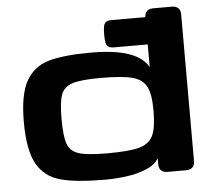

<svg xmlns="http://www.w3.org/2000/svg" viewBox="-53 -808 974 877"><g transform="rotate(-5 434.0 -369.5)"><path d="M46.9 -284.2Q46.9 -409.2 81.4 -471Q116 -532.9 184.8 -553.1Q253.6 -573.2 379.4 -573.2Q449.1 -573.2 501 -564Q552.9 -554.8 588.6 -534.9Q624.2 -515 641.6 -483.9V-66.5Q624.8 -36.6 583.2 -19.5Q541.5 -2.4 491.7 4.2Q442 10.7 394 10.7Q259.9 10.7 188.5 -9.3Q117.2 -29.3 82 -92.1Q46.9 -155 46.9 -284.2ZM414.6 -454.1Q324.5 -454.1 285.1 -441.7Q245.7 -429.3 232.7 -395.3Q219.7 -361.3 219.7 -284.2Q219.7 -202.8 232.6 -167.9Q245.4 -132.9 284.5 -120.7Q323.5 -108.4 414.6 -108.4Q513.9 -108.4 560.2 -120.8Q606.5 -133.1 624.1 -169.1Q641.6 -205.2 641.6 -284.2Q641.6 -359 623.9 -393.9Q606.2 -428.8 559.7 -441.5Q513.1 -454.1 414.6 -454.1ZM641.6 -39.1V-710.9Q641.6 -730 651.6 -740Q661.6 -750 680.7 -750H766.6Q785.6 -750 795.7 -740Q805.7 -730 805.7 -710.9V-39.1Q805.7 -20 795.7 -10Q785.6 0 766.6 0H680.7Q661.6 0 651.6 -10Q641.6 -20 641.6 -39.1ZM486.3 -712.9H736.3Q752.2 -712.9 760.6 -707.6Q768.9 -702.3 772.2 -689.5Q775.4 -676.6 775.4 -650.4Q775.4 -624.2 772.2 -611.3Q768.9 -598.4 760.6 -593.2Q752.2 -587.9 736.3 -587.9H486.3Q470.4 -587.9 462.1 -593.2Q453.7 -598.4 450.5 -611.3Q447.3 -624.2 447.3 -650.4Q447.3 -676.6 450.5 -689.5Q453.7 -702.3 462.1 -707.6Q470.4 -712.9 486.3 -712.9Z"/></g></svg>

Font: Gyrochrome
Style: Regular
Weight: 400
Designer: David Moles
Foundry: David Moles
Version: Version 1.005;Glyphs 3.2.3 (3260)